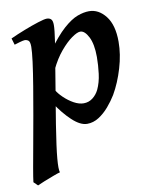

<svg xmlns="http://www.w3.org/2000/svg" viewBox="-83 -478 611 761"><g transform="rotate(-10 223.0 -97.5)"><path d="M421.9 -281.2Q421.9 -230.5 405.5 -175.5Q389.2 -120.6 363.8 -76.7Q350.1 -54.2 331.3 -32.2Q312.5 -10.3 290.3 3.9Q268.1 18.1 243.2 18.1Q215.8 18.1 183.3 -12.2Q150.9 -42.5 123.5 -85L139.2 -137.7Q147.9 -121.6 165.8 -104.5Q183.6 -87.4 204.3 -75.9Q225.1 -64.5 243.7 -64.5Q264.2 -64.5 280 -76.7Q295.9 -88.9 305.2 -107.9Q317.9 -134.8 322.3 -169.4Q326.7 -204.1 326.7 -236.3Q326.7 -288.1 311.8 -317.4Q296.9 -346.7 278.8 -346.7Q266.6 -346.7 244.4 -331.1Q222.2 -315.4 197.8 -286.4Q173.3 -257.3 153.8 -216.3L151.4 -289.1Q191.9 -345.7 223.6 -373.8Q255.4 -401.9 280.5 -411.1Q305.7 -420.4 327.1 -420.4Q365.7 -420.4 393.8 -384.5Q421.9 -348.6 421.9 -281.2ZM180.7 -390.6Q180.7 -371.6 174.1 -327.9Q167.5 -284.2 154.1 -205.6Q140.6 -127 120.6 -2.4Q106 89.8 102.3 132.8Q98.6 175.8 103 188.5Q94.7 190.4 75.2 197.8Q55.7 205.1 36.1 212.9Q16.6 220.7 8.8 224.6L-7.3 209Q-5.4 191.9 1.7 151.6Q8.8 111.3 18.6 58.1Q28.3 4.9 38.6 -53.2Q48.8 -111.3 57.9 -165.5Q66.9 -219.7 72.3 -261Q77.6 -302.2 77.6 -321.3Q77.6 -341.8 71 -346.7Q64.5 -351.6 56.2 -351.6Q50.8 -351.6 36.1 -347.4Q21.5 -343.3 14.2 -340.8L6.3 -367.2Q32.7 -379.4 64 -391.6Q95.2 -403.8 121.3 -412.1Q147.5 -420.4 157.2 -420.4Q168 -420.4 174.3 -414.3Q180.7 -408.2 180.7 -390.6Z"/></g></svg>

Font: Dai Banna SIL Medium
Style: Italic
Weight: 500
Italic angle: -11°
Designer: Victor Gaultney
Foundry: SIL International
Version: Version 4.000